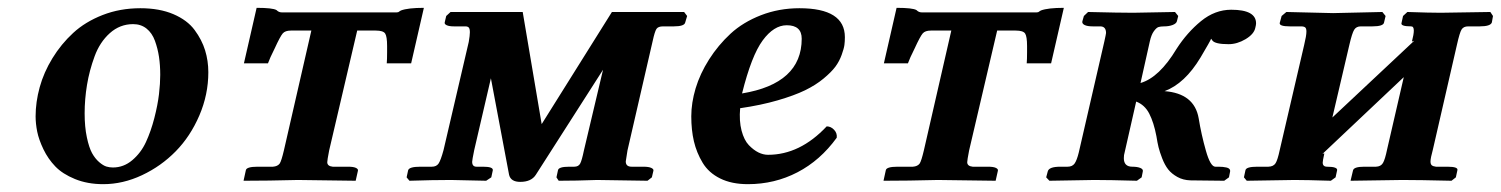

<svg xmlns="http://www.w3.org/2000/svg" viewBox="-20 -465 3869 495"><path d="M198.2 -172.9Q198.2 -137.7 203.9 -111.1Q209.5 -84.5 217.3 -70.3Q225.1 -56.2 235.6 -47.1Q246.1 -38.1 254.4 -35.6Q262.7 -33.2 271 -33.2Q298.8 -33.2 321 -52Q343.3 -70.8 356.2 -98.6Q369.1 -126.5 377.9 -160.6Q386.7 -194.8 389.9 -222.4Q393.1 -250 393.1 -272Q393.1 -296.9 389.9 -318.4Q386.7 -339.8 379.4 -359.9Q372.1 -379.9 357.7 -391.4Q343.3 -402.8 323.2 -402.8Q289.1 -402.8 263.2 -379.6Q237.3 -356.4 223.9 -319.8Q210.4 -283.2 204.3 -246.1Q198.2 -209 198.2 -172.9ZM71.8 -165Q71.8 -201.7 82.3 -240Q92.8 -278.3 115.2 -314.9Q137.7 -351.6 168.7 -380.1Q199.7 -408.7 244.6 -426.3Q289.6 -443.8 341.8 -443.8Q391.1 -443.8 427 -428.5Q462.9 -413.1 481.7 -387.7Q500.5 -362.3 508.8 -335.2Q517.1 -308.1 517.1 -278.8Q517.1 -221.2 493.9 -167.2Q470.7 -113.3 433.1 -75Q395.5 -36.6 346.2 -13.4Q296.9 9.8 246.1 9.8Q205.6 9.8 173.3 -3.4Q141.1 -16.6 122.6 -35.9Q104 -55.2 92 -80.1Q80.1 -105 75.9 -125.7Q71.8 -146.5 71.8 -165Z M828.6 -77.1Q823.7 -51.8 823.7 -46.9Q823.7 -36.6 837.9 -35.2H877.9Q891.1 -35.2 897.5 -32.2Q903.8 -29.3 902.8 -24.9L897 1L748 -1Q669.9 1 607.9 1L613.8 -25.9Q615.2 -35.2 644 -35.2H683.6Q695.8 -36.1 701.2 -43.5Q705.6 -50.3 711.9 -77.1L782.7 -386.2H730Q715.3 -386.2 709 -378.9Q702.6 -371.6 688 -339.8Q675.3 -314.5 670.9 -301.8H608.9L641.6 -444.8Q683.1 -444.8 692.9 -439Q698.7 -433.1 706.1 -433.1H1002.9Q1005.4 -433.1 1006.6 -433.6Q1007.8 -434.1 1008.3 -434.6Q1008.8 -435.1 1010.3 -436Q1011.7 -437 1013.7 -438Q1031.7 -444.8 1072.8 -444.8L1040 -301.8H977.1Q978 -311.5 978 -330.1V-346.2Q978 -371.1 972.9 -378.7Q967.8 -386.2 948.7 -386.2H900.9Z M1141.6 -434.1H1327.6L1376.5 -145L1557.6 -434.1H1743.7L1751.5 -423.8L1746.6 -407.2Q1744.6 -397 1717.3 -397H1689.5Q1676.8 -397 1672.4 -390.4Q1668 -383.8 1662.6 -358.9L1597.7 -77.1Q1593.3 -49.8 1593.3 -48.8Q1593.3 -35.2 1608.4 -35.2H1638.7Q1652.3 -35.2 1658.9 -32.2Q1665.5 -29.3 1664.6 -24.9L1660.6 -7.8L1649.4 1L1519.5 -1Q1463.9 1 1420.4 1L1414.6 -7.8L1418.5 -25.9Q1419.9 -35.2 1447.3 -35.2H1460.4Q1471.2 -35.2 1475.6 -43Q1480 -50.8 1485.4 -77.1L1534.7 -285.2L1361.3 -14.2Q1349.6 3.9 1321.3 3.9Q1296.9 3.9 1292.5 -14.2L1245.6 -263.2L1202.6 -78.1Q1197.3 -52.2 1197.3 -47.9Q1197.3 -35.2 1208.5 -35.2H1225.6Q1252 -35.2 1250.5 -25.9L1246.6 -7.8L1233.4 1L1142.6 -1Q1095.2 -1 1035.6 1L1028.3 -7.8L1032.2 -25.9Q1034.7 -35.2 1063.5 -35.2H1093.3Q1105 -35.2 1110.6 -43.2Q1116.2 -51.3 1123.5 -78.1L1188.5 -356.9Q1191.4 -374 1191.4 -381.8Q1191.4 -390.6 1188.7 -393.8Q1186 -397 1179.7 -397H1150.4Q1138.2 -397 1131.8 -399.9Q1125.5 -402.8 1126.5 -407.2L1130.4 -423.8Z M2046.9 -365.2Q2046.9 -399.9 2008.3 -399.9Q1975.1 -399.9 1946.3 -360.8Q1917.5 -321.8 1893.1 -224.1Q2046.9 -249.5 2046.9 -365.2ZM2158.2 -369.1Q2158.2 -358.4 2157 -349.1Q2155.8 -339.8 2149.9 -323.5Q2144 -307.1 2133.8 -293.2Q2123.5 -279.3 2103.3 -262.5Q2083 -245.6 2055.4 -232.2Q2027.8 -218.8 1984.9 -206.3Q1941.9 -193.8 1888.2 -186Q1885.3 -153.3 1891.8 -128.4Q1898.4 -103.5 1910.6 -90.8Q1922.9 -78.1 1935.3 -72Q1947.8 -65.9 1960 -65.9Q2042.5 -65.9 2111.3 -139.2Q2122.1 -139.2 2130.4 -130.4Q2138.7 -121.6 2137.2 -109.9Q2094.7 -51.3 2035.9 -20.8Q1977.1 9.8 1908.2 9.8Q1866.2 9.8 1836.7 -4.9Q1807.1 -19.5 1791.5 -45.4Q1775.9 -71.3 1769 -100.6Q1762.2 -129.9 1762.2 -165Q1762.2 -199.7 1773.4 -237.3Q1784.7 -274.9 1808.1 -311.8Q1831.5 -348.6 1863.5 -378.2Q1895.5 -407.7 1941.9 -425.8Q1988.3 -443.8 2041 -443.8Q2158.2 -443.8 2158.2 -369.1Z M2478.5 -77.1Q2473.6 -51.8 2473.6 -46.9Q2473.6 -36.6 2487.8 -35.2H2527.8Q2541 -35.2 2547.4 -32.2Q2553.7 -29.3 2552.7 -24.9L2546.9 1L2397.9 -1Q2319.8 1 2257.8 1L2263.7 -25.9Q2265.1 -35.2 2293.9 -35.2H2333.5Q2345.7 -36.1 2351.1 -43.5Q2355.5 -50.3 2361.8 -77.1L2432.6 -386.2H2379.9Q2365.2 -386.2 2358.9 -378.9Q2352.5 -371.6 2337.9 -339.8Q2325.2 -314.5 2320.8 -301.8H2258.8L2291.5 -444.8Q2333 -444.8 2342.8 -439Q2348.6 -433.1 2356 -433.1H2652.8Q2655.3 -433.1 2656.5 -433.6Q2657.7 -434.1 2658.2 -434.6Q2658.7 -435.1 2660.2 -436Q2661.6 -437 2663.6 -438Q2681.6 -444.8 2722.7 -444.8L2689.9 -301.8H2627Q2627.9 -311.5 2627.9 -330.1V-346.2Q2627.9 -371.1 2622.8 -378.7Q2617.7 -386.2 2598.6 -386.2H2550.8Z M2879.4 -71.8Q2877.4 -65.9 2877.4 -57.1Q2877.4 -35.2 2899.4 -35.2Q2912.1 -35.2 2919.9 -32Q2927.7 -28.8 2926.3 -22.9L2923.3 -7.8L2911.1 1Q2840.3 -1 2801.3 -1L2685.5 1L2677.2 -7.8L2681.2 -22.9Q2684.1 -35.2 2713.4 -35.2H2732.4Q2744.6 -35.2 2750.5 -43.5Q2756.3 -51.8 2761.2 -71.8L2827.1 -357.9Q2831.5 -377.9 2831.5 -379.9Q2831.5 -397 2816.4 -397H2797.4Q2783.2 -397 2776.1 -400.6Q2769 -404.3 2770.5 -410.2L2774.4 -423.8L2785.2 -434.1Q2866.2 -432.1 2901.4 -432.1L3009.3 -434.1L3017.6 -423.8L3014.2 -410.2Q3012.7 -404.3 3003.2 -400.6Q2993.7 -397 2981.4 -397Q2972.2 -397 2966.8 -395.3Q2961.4 -393.6 2954.8 -384.5Q2948.2 -375.5 2944.3 -357.9L2920.4 -251Q2968.8 -265.1 3013.2 -338.9Q3040.5 -381.3 3076.4 -410.6Q3112.3 -439.9 3154.3 -439.9Q3218.3 -439.9 3218.3 -404.8Q3218.3 -400.9 3216.3 -393.1Q3212.9 -377 3191.2 -364Q3169.4 -351.1 3147.5 -351.1Q3112.3 -351.1 3105.5 -360.8Q3105 -361.8 3103.8 -363.3Q3102.5 -364.7 3102.5 -365.2Q3100.1 -358.9 3075.2 -316.9Q3034.7 -249.5 2982.4 -230Q3059.1 -224.1 3070.3 -160.2Q3077.1 -118.2 3088.9 -76.7Q3100.6 -35.2 3113.3 -35.2H3121.6Q3127.9 -35.2 3132.3 -34.7Q3136.7 -34.2 3141.8 -33.2Q3147 -32.2 3149.4 -29.5Q3151.9 -26.9 3151.4 -22.9L3148.4 -7.8L3136.2 1L3049.3 0Q3030.3 -0.5 3015.4 -8.8Q3000.5 -17.1 2991.7 -28.3Q2982.9 -39.6 2976.3 -56.6Q2969.7 -73.7 2966.8 -85.7Q2963.9 -97.7 2961.4 -113.8Q2954.6 -149.4 2942.9 -172.1Q2931.2 -194.8 2909.2 -203.1Z M3417 -431.2 3543.9 -434.1 3552.2 -423.8 3548.3 -407.2Q3546.9 -397 3518.1 -397H3488.3Q3476.6 -397 3471.2 -388.2Q3465.8 -379.4 3459 -350.1L3415 -162.1L3626 -359.9L3620.1 -357.9Q3625 -376.5 3625 -386.2Q3625 -397 3618.2 -397Q3590.3 -397 3593.3 -405.8L3597.2 -423.8L3608.4 -434.1Q3666.5 -432.1 3694.3 -432.1L3822.3 -434.1L3829.1 -423.8L3826.2 -407.2Q3822.8 -397 3794.9 -397H3765.1Q3752.9 -397 3748 -388.7Q3743.2 -380.9 3736.3 -350.1L3674.3 -80.1Q3668 -57.1 3668 -48.8Q3668 -42 3671.1 -39.1Q3674.3 -36.1 3682.1 -35.2H3711.9Q3740.2 -35.2 3737.3 -25.9L3733.4 -7.8L3722.2 1Q3639.2 -1 3595.2 -1L3461.9 1L3468.3 -25.9Q3470.7 -35.2 3497.1 -35.2H3527.3Q3540 -35.6 3545.4 -44.7Q3550.8 -53.7 3556.2 -80.1L3599.1 -266.1L3389.2 -67.9L3394 -69.8V-67.9Q3390.1 -50.3 3390.1 -45.9Q3390.1 -35.2 3401.4 -35.2Q3415.5 -35.2 3421.9 -32.7Q3428.2 -30.3 3427.2 -25.9L3423.3 -7.8L3411.1 1Q3348.1 -1 3317.4 -1L3194.3 1L3187 -7.8L3190.9 -25.9Q3192.4 -35.2 3221.2 -35.2H3250Q3263.2 -35.6 3268.6 -44.2Q3273.9 -52.7 3279.3 -78.1L3342.3 -349.1Q3348.1 -373 3348.1 -383.8Q3348.1 -391.6 3345 -394.3Q3341.8 -397 3334 -397H3305.2Q3277.8 -397 3279.3 -405.8L3284.2 -423.8L3296.4 -434.1Z"/></svg>

Font: Linux Libertine G
Style: Semibold Italic
Weight: 600
Italic angle: -11.5°
Designer: Philipp H. Poll
Foundry: Philipp H. Poll
Version: Version 5.1.1